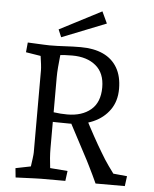

<svg xmlns="http://www.w3.org/2000/svg" viewBox="-60 -958 813 1013"><g transform="rotate(5 346.5 -451.5)"><path d="M61 5 56 -44 170 -67 131 -28Q133 -37 136 -58.5Q139 -80 142 -102.5Q145 -125 145 -135V-570Q145 -581 142.5 -602.5Q140 -624 136.5 -646Q133 -668 131 -678L170 -640L58 -658L63 -710Q82 -709 105 -708Q128 -707 148.5 -706Q169 -705 178 -705L242 -678Q241 -670 238.5 -647Q236 -624 233.5 -595Q231 -566 231 -540V-165Q231 -139 233 -112.5Q235 -86 238 -63.5Q241 -41 243 -28L204 -63L331 -53L324 0H195Q183 0 160 1Q137 2 110.5 3Q84 4 61 5ZM484 0Q475 -20 463.5 -44Q452 -68 442 -88Q432 -108 428 -116L307 -345L401 -349Q428 -296 454.5 -248Q481 -200 500.5 -168Q520 -136 523 -131Q530 -120 545 -98.5Q560 -77 573 -60L646 -53L639 0ZM323 -303Q283 -303 243 -304Q203 -305 163 -307V-364Q198 -360 233 -355Q268 -350 303 -350Q381 -350 428 -389.5Q475 -429 475 -508Q475 -584 428 -623Q381 -662 303 -662Q285 -662 264 -661Q243 -660 221.5 -657.5Q200 -655 178 -652V-705Q219 -705 261 -707.5Q303 -710 344 -710Q413 -710 462 -687.5Q511 -665 537.5 -620Q564 -575 564 -508Q564 -443 531.5 -397Q499 -351 444 -327Q389 -303 323 -303ZM236 -753 219 -793 441 -908 470 -846Z"/></g></svg>

Font: Andada Pro
Style: Regular
Weight: 400
Designer: Carolina Giovagnoli
Foundry: Huerta Tipografica
Version: Version 3.003